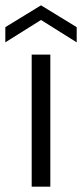

<svg xmlns="http://www.w3.org/2000/svg" viewBox="-71 -701 308 721"><path d="M48 0V-496H118V0ZM-51 -542V-599L83 -681L217 -599V-542L83 -626Z"/></svg>

Font: DM Sans 36pt Light
Style: Regular
Weight: 300
Designer: Colophon Foundry, Jonny Pinhorn
Foundry: Colophon Foundry
Version: Version 4.004;gftools[0.9.30]